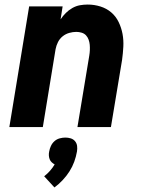

<svg xmlns="http://www.w3.org/2000/svg" viewBox="-20 -558 640 843"><path d="M21 0 108 -530H255L246 -473Q256 -488 269 -501Q282 -514 298 -523Q314 -532 331 -535Q348 -538 365 -538Q394 -538 421 -529.5Q448 -521 468.5 -503.5Q489 -486 501 -461Q513 -436 518 -409Q523 -382 521.5 -353Q520 -324 516 -295L467 0H320L372 -314Q374 -326 374.5 -338Q375 -350 374 -361.5Q373 -373 369 -384Q365 -395 357.5 -403Q350 -411 338.5 -414.5Q327 -418 315 -418Q300 -418 284 -413.5Q268 -409 255 -398.5Q242 -388 234.5 -373Q227 -358 224 -342L168 0ZM219 265 174 216Q188 205 199.5 192Q211 179 220 164Q213 160 207 154.5Q201 149 198 141Q195 133 194.5 124.5Q194 116 196 107Q198 95 203.5 83Q209 71 219 62Q229 53 242 49.5Q255 46 267 46Q279 46 290.5 49.5Q302 53 309.5 62Q317 71 318.5 83Q320 95 318 107Q314 130 306 152Q298 174 285 194.5Q272 215 255 233Q238 251 219 265Z"/></svg>

Font: Iosevka Curly HvExObl
Style: Regular
Weight: 900
Width: 7
Italic angle: -9°
Monospace: yes
Designer: Belleve Invis
Foundry: Belleve Invis
Version: Version 11.1.0; ttfautohint (v1.8.3)